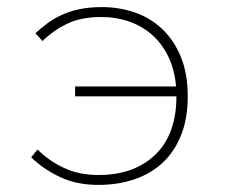

<svg xmlns="http://www.w3.org/2000/svg" viewBox="-20 -510 640 542"><path d="M258 12Q197 12 150 -10Q103 -32 68 -66L86 -88Q118 -56 160.5 -36Q203 -16 258 -16Q359 -16 418.5 -73.5Q478 -131 478 -238H192V-266H477Q473 -313 455.5 -349.5Q438 -386 410 -411Q382 -436 345 -449Q308 -462 266 -462Q208 -462 168.5 -442.5Q129 -423 100 -394L80 -416Q96 -431 113.5 -444Q131 -457 153.5 -467.5Q176 -478 204 -484Q232 -490 268 -490Q316 -490 360 -475Q404 -460 437.5 -428.5Q471 -397 490.5 -349.5Q510 -302 510 -238Q510 -175 491 -128Q472 -81 438.5 -50Q405 -19 358.5 -3.5Q312 12 258 12Z"/></svg>

Font: Source Code Pro ExtraLight
Style: Regular
Weight: 200
Monospace: yes
Designer: Paul D. Hunt, Teo Tuominen
Foundry: Adobe Systems Incorporated
Version: Version 2.030;PS 1.000;hotconv 16.6.51;makeotf.lib2.5.65220